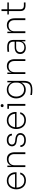

<svg xmlns="http://www.w3.org/2000/svg" viewBox="2298 -3058 964 5601"><g transform="rotate(-90 2780.5 -257.0)"><path d="M316.9 17.1Q252.4 17.1 201.7 -6.3Q150.9 -29.8 120.6 -69.6Q90.3 -109.4 74.7 -157.5Q59.1 -205.6 59.1 -258.8V-269Q59.1 -321.8 75 -369.6Q90.8 -417.5 121.3 -456.3Q151.9 -495.1 200.9 -518.1Q250 -541 311 -541Q368.7 -541 416 -520.3Q463.4 -499.5 493.4 -464.6Q523.4 -429.7 539.8 -385.5Q556.2 -341.3 556.2 -293V-256.8H108.9Q109.9 -210 123.3 -169.7Q136.7 -129.4 161.6 -97.9Q186.5 -66.4 226.3 -48.6Q266.1 -30.8 316.9 -30.8Q389.6 -30.8 437.3 -64.7Q484.9 -98.6 496.1 -149.9H547.9Q531.2 -74.2 470 -28.6Q408.7 17.1 316.9 17.1ZM311 -493.2Q224.6 -493.2 172.6 -439.5Q120.6 -385.7 110.8 -300.8H503.9Q498.5 -387.2 447.8 -440.2Q397 -493.2 311 -493.2Z M760.7 0H708V-524.9H750V-401.9Q769 -467.3 816.7 -503.2Q864.3 -539.1 938 -539.1H940.9Q1037.6 -539.1 1088.9 -478.3Q1140.1 -417.5 1140.1 -310.1V0H1085.9V-321.8Q1085.9 -398.4 1044.7 -444.3Q1003.4 -490.2 929.2 -490.2Q853 -490.2 806.9 -442.4Q760.7 -394.5 760.7 -316.9Z M1495.6 15.1Q1399.4 15.1 1346.2 -28.8Q1293 -72.8 1292 -145H1343.8Q1343.8 -96.2 1381.3 -64.7Q1418.9 -33.2 1495.6 -33.2Q1570.8 -33.2 1609.9 -64.9Q1648.9 -96.7 1648.9 -146Q1648.9 -189.9 1616.5 -214.6Q1584 -239.3 1524.9 -245.1L1462.9 -252Q1393.1 -259.3 1353 -295.2Q1313 -331.1 1313 -390.1Q1313 -456.1 1362.5 -498.5Q1412.1 -541 1495.6 -541Q1577.6 -541 1628.4 -500.5Q1679.2 -460 1679.7 -392.1H1627.9Q1627.9 -436.5 1592.8 -464.8Q1557.6 -493.2 1495.6 -493.2Q1431.6 -493.2 1397.7 -463.6Q1363.8 -434.1 1363.8 -389.2Q1363.8 -353 1390.1 -328.4Q1416.5 -303.7 1466.8 -297.9L1528.8 -291Q1606.4 -283.2 1653.1 -246.1Q1699.7 -209 1699.7 -145Q1699.7 -75.7 1644.5 -30.3Q1589.4 15.1 1495.6 15.1Z M2075.7 17.1Q2011.2 17.1 1960.4 -6.3Q1909.7 -29.8 1879.4 -69.6Q1849.1 -109.4 1833.5 -157.5Q1817.9 -205.6 1817.9 -258.8V-269Q1817.9 -321.8 1833.7 -369.6Q1849.6 -417.5 1880.1 -456.3Q1910.6 -495.1 1959.7 -518.1Q2008.8 -541 2069.8 -541Q2127.4 -541 2174.8 -520.3Q2222.2 -499.5 2252.2 -464.6Q2282.2 -429.7 2298.6 -385.5Q2314.9 -341.3 2314.9 -293V-256.8H1867.7Q1868.7 -210 1882.1 -169.7Q1895.5 -129.4 1920.4 -97.9Q1945.3 -66.4 1985.1 -48.6Q2024.9 -30.8 2075.7 -30.8Q2148.4 -30.8 2196 -64.7Q2243.7 -98.6 2254.9 -149.9H2306.6Q2290 -74.2 2228.8 -28.6Q2167.5 17.1 2075.7 17.1ZM2069.8 -493.2Q1983.4 -493.2 1931.4 -439.5Q1879.4 -385.7 1869.6 -300.8H2262.7Q2257.3 -387.2 2206.5 -440.2Q2155.8 -493.2 2069.8 -493.2Z M2456.5 -676.8Q2456.5 -695.3 2467.8 -707.3Q2479 -719.2 2500 -719.2Q2521 -719.2 2532.5 -707.3Q2543.9 -695.3 2543.9 -676.8Q2543.9 -657.7 2532.5 -646.2Q2521 -634.8 2500 -634.8Q2479 -634.8 2467.8 -646.2Q2456.5 -657.7 2456.5 -676.8ZM2548.8 0H2494.6V-479H2407.7V-524.9H2548.8Z M2955.6 205.1Q2881.3 205.1 2809.6 192.9V146Q2890.1 159.2 2959.5 159.2Q3078.1 159.2 3124.8 112.1Q3171.4 64.9 3171.4 -51.8V-119.1Q3144 -58.1 3088.9 -22.9Q3033.7 12.2 2961.4 12.2Q2904.3 12.2 2856.4 -10.5Q2808.6 -33.2 2777.3 -71.5Q2746.1 -109.9 2728.8 -158.9Q2711.4 -208 2711.4 -261.2V-271Q2711.4 -312 2722.2 -351.3Q2732.9 -390.6 2754.2 -424.8Q2775.4 -459 2805.2 -485.1Q2835 -511.2 2875.7 -526.1Q2916.5 -541 2963.4 -541Q3041 -541 3097.4 -502.2Q3153.8 -463.4 3180.2 -397.9V-524.9H3223.1V-51.8Q3223.1 88.9 3162.6 147Q3102.1 205.1 2955.6 205.1ZM2968.3 -37.1Q3057.6 -37.1 3115 -95Q3172.4 -152.8 3172.4 -242.2V-293Q3172.4 -378.9 3115.2 -437Q3058.1 -495.1 2969.2 -495.1Q2906.2 -495.1 2858.6 -462.9Q2811 -430.7 2787.6 -379.2Q2764.2 -327.6 2764.2 -266.1Q2764.2 -168.5 2820.1 -102.8Q2876 -37.1 2968.3 -37.1Z M3476.1 0H3423.3V-524.9H3465.3V-401.9Q3484.4 -467.3 3532 -503.2Q3579.6 -539.1 3653.3 -539.1H3656.2Q3752.9 -539.1 3804.2 -478.3Q3855.5 -417.5 3855.5 -310.1V0H3801.3V-321.8Q3801.3 -398.4 3760 -444.3Q3718.8 -490.2 3644.5 -490.2Q3568.4 -490.2 3522.2 -442.4Q3476.1 -394.5 3476.1 -316.9Z M4192.4 14.2Q4109.9 14.2 4058.1 -29.5Q4006.3 -73.2 4006.3 -150.9Q4006.3 -227.1 4058.6 -269.5Q4110.8 -312 4205.1 -312H4365.2V-350.1Q4365.2 -481.9 4223.1 -481.9Q4142.6 -481.9 4070.3 -473.1V-521Q4130.4 -529.8 4202.1 -529.8Q4318.4 -529.8 4367.7 -484.9Q4417 -439.9 4417 -341.8V0H4375V-109.9Q4356 -48.8 4307.9 -17.3Q4259.8 14.2 4192.4 14.2ZM4200.2 -29.8Q4231 -29.8 4258.3 -38.1Q4285.6 -46.4 4309.8 -64.2Q4334 -82 4348.9 -114.5Q4363.8 -147 4365.2 -190.9V-269H4200.2Q4133.3 -269 4096.2 -237.1Q4059.1 -205.1 4059.1 -150.9Q4059.1 -95.2 4097.9 -62.5Q4136.7 -29.8 4200.2 -29.8Z M4668.5 0H4615.7V-524.9H4657.7V-401.9Q4676.8 -467.3 4724.4 -503.2Q4772 -539.1 4845.7 -539.1H4848.6Q4945.3 -539.1 4996.6 -478.3Q5047.9 -417.5 5047.9 -310.1V0H4993.7V-321.8Q4993.7 -398.4 4952.4 -444.3Q4911.1 -490.2 4836.9 -490.2Q4760.7 -490.2 4714.6 -442.4Q4668.5 -394.5 4668.5 -316.9Z M5508.8 4.9H5421.4Q5342.3 4.9 5300.5 -31.2Q5258.8 -67.4 5258.8 -152.8V-481.9H5158.7V-524.9H5258.8V-695.8H5310.5V-524.9H5508.8V-481.9H5310.5V-144Q5310.5 -96.2 5336.9 -69.6Q5363.3 -43 5410.6 -43H5508.8Z"/></g></svg>

Font: Sora ExtraLight
Style: Regular
Weight: 200
Designer: Jonathan Barnbrook, Julián Moncada
Foundry: Barnbrook Fonts
Version: Version 2.000